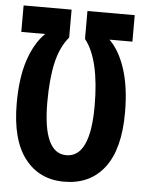

<svg xmlns="http://www.w3.org/2000/svg" viewBox="-52 -756 605 809"><g transform="rotate(5 250.0 -351.5)"><path d="M285 -714V-596Q350 -514 350 -318Q350 -101 249 -101Q150 -101 150 -317Q150 -415 165.5 -483.5Q181 -552 218 -596V-714H15V-602H116Q72 -559 47 -484Q22 -409 22 -301Q22 -147 83 -68Q144 11 249 11Q359 11 419.5 -68Q480 -147 480 -301Q480 -408 455.5 -484Q431 -560 388 -602H485V-714Z"/></g></svg>

Font: Noto Sans Mono UI Condensed
Style: Bold
Weight: 700
Width: 3
Designer: Monotype Design team
Foundry: Monotype Imaging Inc.
Version: 1.000